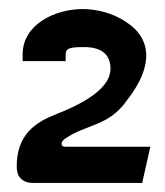

<svg xmlns="http://www.w3.org/2000/svg" viewBox="-20 -860 365 424"><path d="M28 -464C35 -458 44 -456 53 -456H294L312 -536H125C117 -536 116 -539 116 -543C116 -546 118 -550 123 -553L124 -554C171 -586 220 -581 260 -638C326 -722 308 -780 259 -811C229 -832 192 -840 162 -840C103 -840 30 -807 30 -740V-725H125V-740C125 -754 135 -756 166 -756C205 -756 224 -739 224 -708C224 -677 193 -643 107 -609C60 -591 15 -564 17 -488C18 -480 19 -471 28 -464Z"/></svg>

Font: Charger Pro
Style: BlkNar
Weight: 900
Designer: Jasper
Foundry: Cannot Into Space Fonts
Version: Version 1.09